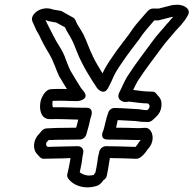

<svg xmlns="http://www.w3.org/2000/svg" viewBox="-20 -782 816 809"><path d="M118 -715C115 -709 113 -700 116 -693L133 -655C133 -654 133 -654 134 -653C138 -646 141 -641 145 -634C157 -607 172 -580 188 -554C196 -540 203 -526 208 -511L209 -510C216 -491 223 -474 231 -457C231 -457 233 -456 233 -455C241 -441 251 -424 262 -407C246 -407 227 -408 207 -407L194 -406C175 -406 161 -381 156 -370C145 -350 140 -280 190 -280C232 -281 267 -279 310 -278L309 -276C307 -267 305 -257 301 -244C274 -244 246 -243 221 -243H219C206 -242 192 -242 177 -241C171 -241 162 -238 157 -232L145 -218C119 -193 116 -152 138 -131L148 -120C152 -116 158 -113 164 -113C180 -113 194 -114 207 -114C230 -114 253 -115 277 -116L274 -97C271 -80 268 -66 264 -50C262 -45 263 -37 266 -32C286 -1 337 19 391 0C392 0 394 -1 395 -2C406 -8 412 -18 416 -23C423 -27 429 -34 430 -42C434 -61 437 -76 440 -98L443 -116C478 -116 514 -114 552 -113H555C576 -113 597 -145 603 -154C627 -177 631 -218 608 -238C597 -247 585 -242 563 -242C532 -243 503 -244 469 -244C471 -255 474 -265 476 -276C500 -275 532 -273 551 -272C569 -269 580 -268 604 -268C610 -268 617 -271 623 -276L636 -288C651 -302 658 -315 660 -333C662 -347 660 -363 649 -375L638 -388C635 -392 629 -396 622 -396C589 -396 574 -399 541 -403C547 -415 552 -426 560 -440C590 -487 630 -538 665 -586C677 -603 703 -631 720 -652L743 -677C752 -688 764 -702 773 -720C785 -747 752 -762 728 -762C717 -762 706 -761 696 -758L649 -746H624C617 -746 608 -742 602 -735C586 -716 556 -684 539 -660L524 -638C511 -620 486 -589 471 -568C451 -538 430 -512 412 -473C398 -496 380 -525 371 -545V-546C357 -572 347 -606 331 -638C322 -654 315 -665 305 -681L297 -699C295 -702 292 -706 288 -708C271 -717 259 -724 243 -733C241 -734 239 -736 237 -736L203 -742C174 -754 134 -744 118 -715ZM172 -697C179 -697 180 -693 184 -693L217 -687C230 -679 242 -674 254 -667L260 -654C260 -653 261 -652 261 -652C269 -639 278 -624 285 -610C298 -583 308 -549 325 -518C338 -491 358 -459 373 -435C383 -424 384 -413 397 -403C399 -402 421 -381 437 -414C446 -432 451 -441 458 -458C472 -489 492 -514 512 -544C526 -563 548 -593 563 -612L564 -613L580 -636C591 -651 613 -676 630 -696H645C647 -696 649 -697 651 -697L702 -710C704 -711 709 -711 710 -711C700 -702 693 -690 683 -681C669 -663 640 -633 624 -610C590 -563 551 -514 518 -462L517 -461C501 -434 495 -416 482 -391C477 -381 478 -370 483 -364C499 -346 519 -354 524 -354C556 -350 572 -347 604 -346L609 -340L610 -338V-333C609 -324 605 -322 600 -318C583 -318 580 -320 564 -322H561C538 -323 491 -327 462 -327C450 -327 439 -318 436 -307C426 -280 422 -253 416 -234L412 -224C410 -217 405 -194 433 -194C476 -194 514 -193 556 -192H572C572 -190 571 -190 571 -189C568 -187 566 -184 565 -182C559 -173 555 -167 551 -163C510 -164 473 -166 431 -166H426C411 -166 399 -152 398 -141C398 -139 395 -132 393 -120L390 -98C388 -83 385 -70 382 -55C376 -48 376 -47 375 -45C350 -38 329 -46 316 -56C319 -69 321 -80 324 -95L327 -117C328 -123 328 -128 330 -133L331 -141C333 -156 320 -166 309 -166H305C274 -166 242 -164 214 -164C203 -164 190 -163 181 -163L175 -169C174 -173 175 -181 176 -183C177 -184 179 -184 179 -185L185 -192C195 -192 206 -192 215 -193C244 -193 276 -194 306 -194H316C329 -194 341 -204 344 -216C348 -233 355 -252 359 -274V-275C360 -279 364 -292 366 -299C368 -309 368 -328 345 -328H332C288 -328 249 -331 203 -330C200 -337 201 -350 201 -353C202 -356 202 -356 202 -357C241 -359 268 -356 308 -356C308 -356 361 -362 332 -398L322 -410C307 -434 289 -463 277 -484C268 -502 263 -517 257 -532C250 -553 242 -568 232 -584C211 -616 197 -648 179 -682Z"/></svg>

Font: Hussar Pisanka
Style: OutKur
Weight: 400
Designer: Robert Jablonski
Foundry: Cannot Into Space Fonts
Version: Version 1.070